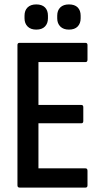

<svg xmlns="http://www.w3.org/2000/svg" viewBox="-20 -849 465 869"><path d="M69 0Q59 0 59 -10V-645Q59 -655 68 -655H367Q376 -655 376 -645V-579Q376 -568 367 -568H154V-374H348Q357 -374 357 -364V-301Q357 -291 348 -291H154V-87H367Q376 -87 376 -76V-10Q376 0 367 0ZM144 -715Q119 -715 105 -729Q91 -743 91 -766V-778Q91 -802 105 -815.5Q119 -829 144 -829Q170 -829 183.5 -815.5Q197 -802 197 -778V-766Q197 -743 183.5 -729Q170 -715 144 -715ZM292 -715Q267 -715 253 -729Q239 -743 239 -766V-778Q239 -802 253 -815.5Q267 -829 292 -829Q318 -829 331.5 -815.5Q345 -802 345 -778V-766Q345 -743 331.5 -729Q318 -715 292 -715Z"/></svg>

Font: Sofia Sans Condensed SemiBold
Style: Regular
Weight: 600
Designer: Botio Nikoltchev, Ani Petrova
Foundry: lettersoup
Version: Version 4.101